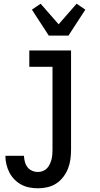

<svg xmlns="http://www.w3.org/2000/svg" viewBox="-20 -792 540 1035"><path d="M185 223Q161 223 138 218.5Q115 214 94.5 203Q74 192 57.5 175Q41 158 30.5 137.5Q20 117 14.5 94Q9 71 9 48H109Q110 64 114 80Q118 96 128 109Q138 122 153 128.5Q168 135 185 135Q198 135 211 130Q224 125 233 115.5Q242 106 248 93.5Q254 81 257.5 68Q261 55 262 41.5Q263 28 263 15V-432H138V-520H363V15Q363 41 359.5 67Q356 93 346.5 117Q337 141 321 162Q305 183 283.5 197Q262 211 236.5 217Q211 223 185 223ZM243 -600 152 -740 199 -772 296 -661 393 -772 440 -740 349 -600Z"/></svg>

Font: Iosevka Curly Semibold
Style: Regular
Weight: 600
Monospace: yes
Designer: Belleve Invis
Foundry: Belleve Invis
Version: Version 22.1.2; ttfautohint (v1.8.4)